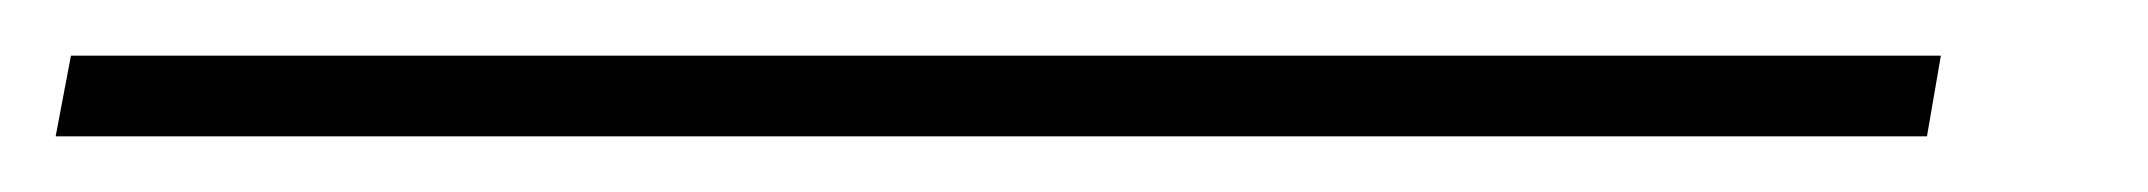

<svg xmlns="http://www.w3.org/2000/svg" viewBox="-82 1 772 69"><path d="M-62 50 -56.5 21H615.5L610.5 50Z"/></svg>

Font: Anybody ExtraExpanded ExtraLight
Style: Italic
Weight: 200
Width: 8
Italic angle: -10°
Designer: Tyler Finck
Foundry: Etcetera Type Company
Version: Version 1.010; ttfautohint (v1.8.3) -l 8 -r 50 -G 200 -x 14 